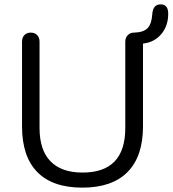

<svg xmlns="http://www.w3.org/2000/svg" viewBox="-20 -861 799 889"><path d="M362.3 -62Q560.5 -62 560.1 -269V-668Q560.1 -686 571.5 -698Q583 -710 600.1 -710Q644 -710.9 663.1 -730.5Q682.1 -750 685.1 -795.4Q688 -840.8 723.6 -840.8Q759.3 -840.8 758.8 -796.9Q758.8 -741.2 726.8 -703.1Q694.8 -665 642.1 -659.2V-275.9Q642.1 -136.7 570.6 -64.5Q499 7.8 361.3 7.8Q223.6 7.8 152.8 -64.2Q82 -136.2 82 -275.9V-668Q82 -687 93 -698.5Q104 -710 122.6 -710Q141.1 -710 152.1 -698.5Q163.1 -687 163.1 -668V-269Q163.1 -166 213.9 -114Q264.6 -62 362.3 -62Z"/></svg>

Font: Nunito-Regular
Style: Regular
Weight: 400
Designer: Vernon Adams
Foundry: newtypography
Version: Version 3.000